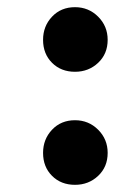

<svg xmlns="http://www.w3.org/2000/svg" viewBox="-20 -521 370 535"><path d="M189 -6Q150 -6 125 -31Q100 -56 100 -95Q100 -133 125 -159.5Q150 -186 189 -186Q227 -186 253.5 -159.5Q280 -133 280 -95Q280 -56 253.5 -31Q227 -6 189 -6ZM189 -321Q150 -321 125 -346Q100 -371 100 -410Q100 -448 125 -474.5Q150 -501 189 -501Q227 -501 253.5 -474.5Q280 -448 280 -410Q280 -371 253.5 -346Q227 -321 189 -321Z"/></svg>

Font: Akshar Light
Style: Regular
Weight: 300
Designer: Tall Chai
Foundry: Tall Chai
Version: Version 1.100